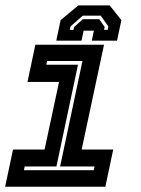

<svg xmlns="http://www.w3.org/2000/svg" viewBox="-20 -710 536 730"><path d="M-0.5 0 29.5 -141.5H149.5L204.5 -398.5H84.5L114.5 -540H375.5L290.5 -141.5H410.5L380.5 0ZM71 -63H336.5L339.5 -77H208.5L293.5 -478H159L156 -464H276.5L194.5 -77H74ZM397 -689.5 441.5 -633.5 425 -555.5H329L337 -593.5H298L290 -555.5H194L210.5 -633.5L278 -689.5ZM363 -650.5H295L248 -609.5L245.5 -596.5H259.5L262 -607.5L295 -637H357L378 -607.5L375.5 -596.5H389.5L392 -609.5Z"/></svg>

Font: Tourney Thin
Style: Bold Italic
Weight: 700
Italic angle: -12°
Version: Version 1.015